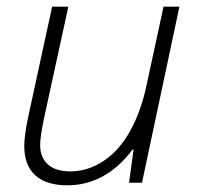

<svg xmlns="http://www.w3.org/2000/svg" viewBox="-20 -551 598 579"><path d="M186 -530.8 111.8 -189.9Q101.1 -138.2 101.1 -112.8Q101.1 -76.7 124.3 -55.4Q147.5 -34.2 191.9 -34.2Q245.6 -34.2 293.2 -66.2Q340.8 -98.1 373.3 -157.5Q405.8 -216.8 421.9 -293.9L473.1 -530.8H521L408.2 0H369.1L382.8 -100.1H379.9Q298.3 7.8 183.1 7.8Q119.1 7.8 86.2 -22.5Q53.2 -52.7 53.2 -110.8Q53.2 -140.1 64 -193.8L137.2 -530.8Z"/></svg>

Font: CAA NEO Sans Light
Style: Italic
Weight: 300
Italic angle: -12°
Version: Version 1.10